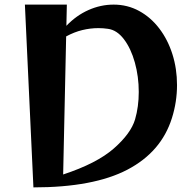

<svg xmlns="http://www.w3.org/2000/svg" viewBox="-20 -800 845 833"><path d="M88 -780H270L268 -688Q311 -733 364 -756.5Q417 -780 473 -780Q533 -780 583.5 -752.5Q634 -725 671 -676.5Q708 -628 728 -565Q748 -502 748 -431Q748 -358 726 -288Q680 -141 533 -64Q386 13 125 13ZM254 -43Q400 -91 474 -156Q548 -221 566 -282Q582 -337 582 -401Q582 -468 565 -529Q548 -590 517.5 -630Q487 -670 448 -675Q427 -678 407 -678Q372 -678 337 -669.5Q302 -661 267 -642Z"/></svg>

Font: Reggae One
Style: Regular
Weight: 400
Designer: Fontworks Inc.
Foundry: Fontworks Inc.
Version: Version 1.100